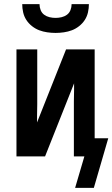

<svg xmlns="http://www.w3.org/2000/svg" viewBox="-20 -760 546 933"><path d="M250 -600Q230 -600 209.5 -603Q189 -606 170.5 -613Q152 -620 135.5 -633Q119 -646 108 -663Q97 -680 92.5 -700Q88 -720 88 -740H172Q172 -725 177.5 -711Q183 -697 194.5 -688.5Q206 -680 220.5 -676.5Q235 -673 250 -673Q265 -673 279.5 -676.5Q294 -680 305.5 -688.5Q317 -697 322.5 -711Q328 -725 328 -740H412Q412 -720 407.5 -700Q403 -680 392 -663Q381 -646 364.5 -633Q348 -620 329.5 -613Q311 -606 290.5 -603Q270 -600 250 -600ZM436 153H345L390 0H339V-208Q339 -237 339 -266.5Q339 -296 340 -325V-355L199 0H60V-520H161V-312Q161 -283 161 -253.5Q161 -224 160 -195V-165L301 -520H440V-88H506Z"/></svg>

Font: Iosevka SS18 Semibold
Style: Regular
Weight: 600
Monospace: yes
Designer: Belleve Invis
Foundry: Belleve Invis
Version: Version 25.1.1; ttfautohint (v1.8.4)